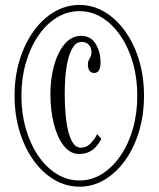

<svg xmlns="http://www.w3.org/2000/svg" viewBox="-20 -726 626 758"><path d="M294 11Q241 11 194.5 -16.2Q148 -43.5 112.8 -92.5Q77.5 -141.5 57.5 -206.8Q37.5 -272 37.5 -348Q37.5 -424 57.5 -489Q77.5 -554 112.8 -603Q148 -652 194.5 -679.2Q241 -706.5 294 -706.5Q346.5 -706.5 392.5 -679.2Q438.5 -652 473.8 -603Q509 -554 528.8 -489Q548.5 -424 548.5 -348Q548.5 -272 528.8 -206.8Q509 -141.5 473.8 -92.5Q438.5 -43.5 392.5 -16.2Q346.5 11 294 11ZM293 -118Q257.5 -118 232 -150.2Q206.5 -182.5 192.8 -236.2Q179 -290 179 -353.5Q179 -417 194 -469.5Q209 -522 236.2 -553.2Q263.5 -584.5 300 -584.5Q338 -584.5 357.5 -553Q377 -521.5 377 -479.5Q377 -460 371 -449Q365 -438 352 -438Q338.5 -438 332.8 -447.5Q327 -457 327 -471Q327 -482 330.5 -488.8Q334 -495.5 337.5 -502Q341 -508.5 341 -517.5Q341 -540 329.8 -550.2Q318.5 -560.5 302.5 -560.5Q282 -560.5 269 -540.8Q256 -521 248.5 -490Q241 -459 238.2 -423.8Q235.5 -388.5 235.5 -357.5Q235.5 -321 238.2 -283.2Q241 -245.5 248 -213.8Q255 -182 267.5 -162.5Q280 -143 299.5 -143Q322 -143 338.5 -160.5Q355 -178 363.5 -196.5L380 -177.5Q364 -147 342.8 -132.5Q321.5 -118 293 -118ZM294 -13.5Q342 -13.5 383.5 -39.8Q425 -66 456.2 -111.8Q487.5 -157.5 504.8 -218Q522 -278.5 522 -348Q522 -417 504.8 -477.5Q487.5 -538 456.2 -584Q425 -630 383.5 -656Q342 -682 294 -682Q245 -682 203.2 -656Q161.5 -630 130.5 -584Q99.5 -538 82 -477.5Q64.5 -417 64.5 -348Q64.5 -278.5 82 -218Q99.5 -157.5 130.5 -111.8Q161.5 -66 203.2 -39.8Q245 -13.5 294 -13.5Z"/></svg>

Font: Imbue 48pt
Style: Regular
Weight: 400
Designer: Tyler Finck
Foundry: Etcetera Type Company
Version: Version 1.102